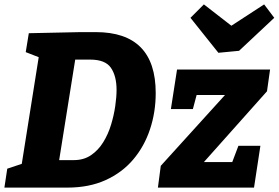

<svg xmlns="http://www.w3.org/2000/svg" viewBox="-26 -853 1267 873"><path d="M409 -707Q682 -707 682 -430Q682 -343 656 -265Q630 -187 579.5 -127.5Q529 -68 454 -34Q379 0 280 0H-6L7 -86L73 -108L150 -593L91 -616L105 -702L341 -707ZM310 -125Q355 -125 388 -147.5Q421 -170 443.5 -206.5Q466 -243 479 -286Q492 -329 498 -370.5Q504 -412 504 -444Q504 -507 478.5 -544.5Q453 -582 384 -582H316L243 -125ZM1158 -190 1129 0H692L705 -99L997 -421H868L851 -357H751L779 -537H1202L1188 -438L901 -116H1030L1058 -190ZM1175 -833 1221 -772 1061 -622 967 -613 840 -772 901 -833 1026 -736Z"/></svg>

Font: Bitter ExtraBold
Style: Italic
Weight: 800
Italic angle: -9°
Designer: Sol Matas, and Bitter project Authors
Foundry: Sol Matas
Version: Version 2.001